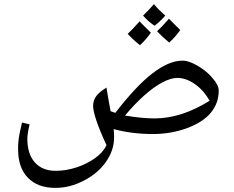

<svg xmlns="http://www.w3.org/2000/svg" viewBox="-20 -787 1136 934"><path d="M249 127Q164 127 116 78Q68 29 68 -61Q68 -81 69.5 -98Q71 -115 75 -136.5Q79 -158 87 -191L124 -182Q113 -136 113 -111Q113 -38 149.5 3Q186 44 251 44Q301 44 351.5 27.5Q402 11 442 -17.5Q482 -46 498 -81Q465 -152 449 -200Q433 -248 433 -272Q433 -298 447.5 -318.5Q462 -339 498 -361Q500 -347 505 -318Q510 -289 518 -246L541 -238Q642 -369 722 -430.5Q802 -492 868 -492Q889 -492 915 -480.5Q941 -469 967.5 -450Q994 -431 1014 -407Q1044 -373 1044 -346Q1044 -285 1005.5 -238.5Q967 -192 888 -163Q811 -135 723 -135Q673 -135 625 -141Q577 -147 533 -159Q534 -149 534.5 -139Q535 -129 535 -118Q535 -57 496 -0.5Q457 56 389 91Q355 109 320 118Q285 127 249 127ZM732 -211Q797 -211 864 -232.5Q931 -254 1000 -297Q969 -350 926.5 -379Q884 -408 843 -408Q811 -408 769.5 -386Q728 -364 682 -323Q636 -282 588 -225Q629 -218 665 -214.5Q701 -211 732 -211ZM661 -567Q642 -582 627 -596Q612 -610 601 -622Q613 -633 627.5 -648.5Q642 -664 659 -683Q664 -677 678 -663.5Q692 -650 714 -628Q705 -615 692 -599.5Q679 -584 661 -567ZM803 -580Q786 -594 771.5 -607.5Q757 -621 744 -635Q753 -643 768 -658.5Q783 -674 802 -696Q816 -682 829.5 -668Q843 -654 857 -641Q847 -627 834 -611.5Q821 -596 803 -580ZM732 -662Q719 -670 704.5 -682.5Q690 -695 676 -711Q691 -726 704.5 -740Q718 -754 729 -767Q739 -754 752.5 -740.5Q766 -727 784 -711Q770 -695 756.5 -682.5Q743 -670 732 -662Z"/></svg>

Font: Noto Naskh Arabic UI
Style: Regular
Weight: 400
Designer: Monotype Design Team, David Williams, Mohamad Dakak and Nizar Qandah
Foundry: Monotype Imaging Inc.
Version: Version 2.014